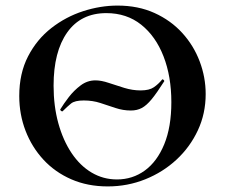

<svg xmlns="http://www.w3.org/2000/svg" viewBox="-20 -656 806 688"><path d="M484 -332Q515 -332 531.5 -343.5Q548 -355 561 -371Q563 -373 566.5 -369.5Q570 -366 568 -364Q542 -323 523.5 -300.5Q505 -278 488 -269Q471 -260 449 -260Q421 -260 394 -269Q367 -278 339.5 -287Q312 -296 280 -296Q248 -296 234.5 -285Q221 -274 204 -257Q202 -256 198.5 -259Q195 -262 196 -264Q208 -284 226.5 -308Q245 -332 269 -350Q293 -368 322 -368Q343 -368 369.5 -359Q396 -350 425.5 -341Q455 -332 484 -332ZM366 12Q294 12 235.5 -13.5Q177 -39 135.5 -84Q94 -129 71.5 -187.5Q49 -246 49 -312Q49 -393 80.5 -454Q112 -515 164 -555.5Q216 -596 278 -616Q340 -636 401 -636Q475 -636 533.5 -609.5Q592 -583 633 -538Q674 -493 695.5 -436Q717 -379 717 -319Q717 -249 689 -189Q661 -129 612.5 -84Q564 -39 500.5 -13.5Q437 12 366 12ZM399 -13Q455 -13 499 -45Q543 -77 568.5 -139Q594 -201 594 -290Q594 -382 566 -454Q538 -526 486 -567.5Q434 -609 361 -609Q270 -609 221 -540Q172 -471 172 -349Q172 -276 189 -214.5Q206 -153 236.5 -107.5Q267 -62 308.5 -37.5Q350 -13 399 -13Z"/></svg>

Font: Cormorant Light
Style: Regular
Weight: 300
Designer: Christian Thalmann (Catharsis Fonts)
Foundry: Catharsis Fonts
Version: Version 4.000